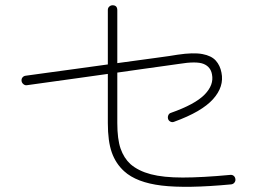

<svg xmlns="http://www.w3.org/2000/svg" viewBox="-20 -746 1040 730"><path d="M859 -45Q690 -29 594.5 -40.5Q499 -52 452 -95Q420 -124 405 -166.5Q390 -209 390 -278V-465Q331 -457 272.5 -448.5Q214 -440 164.5 -433.5Q115 -427 82 -422Q75 -421 69 -426Q63 -431 62 -438Q61 -446 65.5 -451.5Q70 -457 77 -458Q110 -463 160.5 -469.5Q211 -476 270.5 -484.5Q330 -493 390 -501V-708Q390 -716 395.5 -721Q401 -726 408 -726Q426 -726 426 -707V-506Q506 -517 569.5 -525.5Q633 -534 655 -538Q715 -547 749.5 -540.5Q784 -534 800.5 -515.5Q817 -497 822 -470Q833 -417 790 -369Q747 -321 642 -283Q635 -280 628 -283.5Q621 -287 619 -294Q617 -301 620 -308Q623 -315 630 -317Q721 -349 757.5 -386Q794 -423 786 -463Q781 -492 754 -503Q727 -514 660 -503Q645 -501 610.5 -496Q576 -491 528 -484.5Q480 -478 426 -470V-278Q426 -217 438.5 -181Q451 -145 476 -122Q506 -96 553.5 -83.5Q601 -71 674.5 -71Q748 -71 855 -81Q863 -82 868.5 -77.5Q874 -73 875 -65Q876 -58 871.5 -52Q867 -46 859 -45Z"/></svg>

Font: Zen Maru Gothic Light
Style: Regular
Weight: 300
Designer: Yoshimichi Ohira
Foundry: Positype
Version: Version 1.001